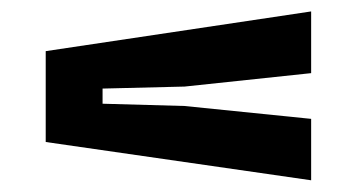

<svg xmlns="http://www.w3.org/2000/svg" viewBox="-20 -535 624 336"><path d="M524.5 -219.5 60 -286.5V-445.5L524.5 -515V-407L303 -383.5L159.5 -380V-353.5L303 -349.5L524.5 -327Z"/></svg>

Font: Big Shoulders Stencil Text Thin ExtraBold
Style: Regular
Weight: 800
Version: Version 2.001